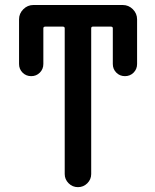

<svg xmlns="http://www.w3.org/2000/svg" viewBox="-20 -774 624 772"><path d="M240.2 -660.2Q240.2 -667 232.4 -667H162.1Q154.3 -667 154.3 -660.2V-516.6Q154.3 -496.1 140.1 -481.9Q126 -467.8 105.5 -467.8Q85 -467.8 70.8 -481.9Q56.6 -496.1 56.6 -516.6V-696.3Q56.6 -719.7 73.7 -736.8Q90.8 -753.9 114.3 -753.9H473.6Q497.1 -753.9 514.2 -736.8Q531.2 -719.7 531.2 -696.3V-516.6Q531.2 -496.1 517.1 -481.9Q502.9 -467.8 482.4 -467.8Q461.9 -467.8 447.8 -481.9Q433.6 -496.1 433.6 -516.6V-660.2Q433.6 -667 425.8 -667H353.5Q346.7 -667 346.7 -660.2V-74.2Q346.7 -52.7 331.1 -37.1Q315.4 -21.5 293.5 -21.5Q271.5 -21.5 255.9 -37.1Q240.2 -52.7 240.2 -74.2Z"/></svg>

Font: Gen Jyuu Gothic P Medium
Style: Regular
Weight: 500
Designer: [Source Han Sans]
Ryoko NISHIZUKA  (kana & ideographs); Paul D. Hunt (Latin, Greek & Cyrillic); Wenlong ZHANG  (bopomofo
Version: Version 1.002.20150607